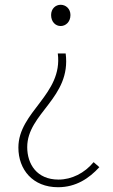

<svg xmlns="http://www.w3.org/2000/svg" viewBox="-20 -560 475 804"><path d="M223 224C298 224 353 187 396 140L372 119C334 165 280 192 225 192C134 192 94 127 94 56C94 -86 279 -150 255 -336H222C244 -164 57 -93 57 58C57 150 117 224 223 224ZM234 -451C255 -451 275 -468 275 -497C275 -524 255 -540 234 -540C213 -540 194 -524 194 -497C194 -468 213 -451 234 -451Z"/></svg>

Font: Source Han Sans JP VF
Style: Regular
Weight: 250
Designer: Ryoko NISHIZUKA 西塚涼子 (kana, bopomofo & ideographs); Paul D. Hunt (Latin, Greek & Cyrillic); Sandoll Communications 산돌커뮤니
Foundry: Adobe
Version: Version 2.004;hotconv 1.0.118;makeotfexe 2.5.65603